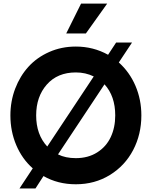

<svg xmlns="http://www.w3.org/2000/svg" viewBox="-20 -1020 847 1073"><path d="M460 -833H350.1L433.1 -1000H579.1ZM644 -670.9Q704.1 -617.2 737.1 -540.3Q770 -463.4 770 -375Q770 -269 724.1 -181.4Q678.2 -93.8 594 -42Q509.8 9.8 403.8 9.8Q302.7 9.8 223.1 -36.1L178.2 33.2H88.9L163.1 -79.1Q103.5 -131.8 70.8 -209Q38.1 -286.1 38.1 -375Q38.1 -454.1 64.9 -524.7Q91.8 -595.2 139.2 -647.2Q186.5 -699.2 255.1 -729.5Q323.7 -759.8 403.8 -759.8Q501.5 -759.8 584 -713.9L628.9 -782.2H717.8ZM182.1 -375Q182.1 -267.6 244.1 -201.2L503.9 -592.8Q458 -615.2 403.8 -615.2Q301.3 -615.2 241.7 -547.6Q182.1 -480 182.1 -375ZM403.8 -136.2Q472.2 -136.2 522.7 -168Q573.2 -199.7 598.6 -253.4Q624 -307.1 624 -375Q624 -482.9 564 -548.8L304.2 -157.2Q345.7 -136.2 403.8 -136.2Z"/></svg>

Font: Oakes Grotesk Bold
Style: Regular
Weight: 700
Designer: Samuel Oakes
Foundry: Samuel Oakes
Version: Version 1.000;PS 001.000;hotconv 1.0.88;makeotf.lib2.5.64775